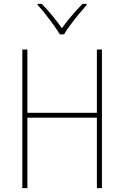

<svg xmlns="http://www.w3.org/2000/svg" viewBox="-20 -969 640 989"><path d="M95 0V-714H121V-388H479V-714H505V0H479V-363H121V0ZM288 -792Q276 -813 256 -840.5Q236 -868 214.5 -895.5Q193 -923 174 -943V-949H195Q223 -921 250.5 -887Q278 -853 299 -824Q320 -853 348.5 -887Q377 -921 405 -949H426V-943Q408 -923 385.5 -895.5Q363 -868 342.5 -840.5Q322 -813 310 -792Z"/></svg>

Font: Noto Sans Mono Thin
Style: Regular
Weight: 100
Designer: Monotype Design Team
Foundry: Monotype Imaging Inc.
Version: Version 2.014